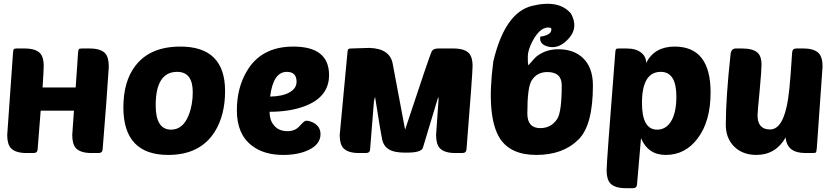

<svg xmlns="http://www.w3.org/2000/svg" viewBox="-20 -805 4394 1010"><path d="M378 -345Q382 -402 387 -473Q388 -496 390 -521Q391 -542 395 -546Q397 -550 411 -550H450Q508 -550 532 -526Q552 -505 552 -459V-449Q550 -410 539 -262.5Q528 -115 520 -20Q519 0 498 0H462Q404 0 380 -25Q360 -46 360 -95Q360 -97 369 -223H194Q187 -137 178 -20Q177 0 156 0H120Q62 0 38 -25Q18 -46 18 -95Q18 -101 48 -521Q49 -542 53 -546Q55 -550 69 -550H108Q166 -550 190 -526Q210 -505 210 -459Q210 -439 204 -345Z M629 -240Q629 -378 693 -460Q770 -560 929 -560Q1164 -560 1164 -326Q1164 -198 1109 -111Q1032 10 865 10Q629 10 629 -240ZM799 -251Q799 -123 880 -123Q942 -123 972 -198Q994 -252 994 -320Q994 -427 912 -427Q799 -427 799 -251Z M1305 -39Q1226 -99 1226 -224Q1226 -342 1278 -430Q1354 -560 1523 -560Q1711 -560 1711 -410Q1711 -293 1579 -245Q1502 -217 1398 -217Q1398 -174 1420 -147Q1445 -115 1493 -115Q1533 -115 1557 -143Q1581 -170 1590 -170Q1611 -170 1633 -157Q1666 -137 1666 -99Q1666 -45 1601 -15Q1547 10 1470 10Q1368 10 1305 -39ZM1401 -297Q1464 -298 1501 -318Q1540 -339 1540 -375Q1540 -427 1489 -427Q1417 -427 1401 -297Z M2364 -550Q2422 -550 2446 -526Q2466 -505 2466 -459Q2466 -419 2434 -20Q2433 0 2412 0H2376Q2318 0 2294 -25Q2274 -46 2274 -95Q2274 -99 2288 -296L2285 -284V-294L2205 -29Q2199 -5 2137 -2.5Q2075 0 2043 -11Q1999 -27 1990 -73Q1985 -92 1953 -295Q1950 -287 1947 -271Q1939 -171 1927 -20Q1926 0 1905 0H1869Q1811 0 1787 -25Q1767 -46 1767 -95Q1767 -101 1807 -521Q1808 -542 1812 -546Q1814 -550 1828 -550L1923 -553Q2035 -550 2047 -463L2111 -123Q2241 -516 2251 -535Q2259 -550 2286 -550Z M2777 -382Q2754 -348 2754 -208Q2754 -131 2822 -131Q2879 -131 2911 -179Q2935 -216 2935 -356Q2935 -426 2859 -426Q2805 -426 2777 -382ZM2759 -461Q2797 -504 2800 -506Q2849 -546 2917 -546Q2994 -546 3042 -504Q3099 -454 3099 -355Q3099 -146 3023 -71Q2942 10 2801 10Q2665 10 2609 -78Q2537 -193 2575 -482Q2636 -739 2778.5 -774Q2921 -809 2984 -733Q3023 -661 2973.5 -604.5Q2924 -548 2869.5 -558.5Q2815 -569 2822 -612Q2889 -622 2879 -658Q2826 -673 2781 -588Q2757 -542 2756.5 -509Q2756 -476 2759 -461Z M3718 -319Q3718 -167 3650 -77Q3585 10 3482 10Q3389 10 3352 -78L3331 165Q3330 185 3309 185H3273Q3215 185 3191 160Q3171 139 3171 90Q3171 49 3216 -521Q3217 -543 3221 -547Q3224 -550 3237 -550H3276Q3327 -550 3354 -527Q3379 -507 3379 -474Q3423 -560 3529 -560Q3718 -560 3718 -319ZM3357 -263Q3357 -123 3437 -123Q3482 -123 3509 -165Q3538 -211 3538 -297Q3538 -427 3456 -427Q3357 -427 3357 -263Z M3976 -327Q3965 -217 3965 -198Q3965 -124 4031 -124Q4100 -124 4125 -280Q4133 -332 4139 -414L4147 -530Q4149 -550 4169 -550H4205Q4263 -550 4287 -525Q4307 -504 4307 -455Q4307 -449 4277 -29Q4275 -8 4273 -4Q4270 0 4256 0H4217Q4119 0 4113 -82Q4060 10 3959 10Q3885 10 3840 -36Q3798 -80 3798 -148Q3798 -289 3823 -519Q3826 -550 3851 -550H3883Q3942 -550 3966 -527Q3986 -508 3986 -465Q3986 -436 3976 -327Z"/></svg>

Font: PoetsenOne
Style: Regular
Weight: 400
Designer: Rodrigo Fuenzalida, Pablo Impallari
Foundry: Pablo Impallari, Rodrigo Fuenzalida
Version: Version 1.000